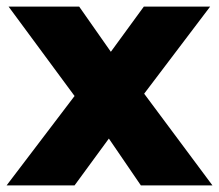

<svg xmlns="http://www.w3.org/2000/svg" viewBox="-20 -562 664 582"><path d="M407 0 310 -142 206 0H0L206 -271L6 -542H220L316 -405L416 -542H617L417 -278L624 0Z"/></svg>

Font: CMG Sans ExtraBold
Style: Regular
Weight: 800
Designer: Julieta Ulanovsky
Foundry: Julieta Ulanovsky
Version: Version 7.200